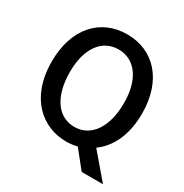

<svg xmlns="http://www.w3.org/2000/svg" viewBox="-199 -911 1152 1202"><g transform="rotate(30 377.0 -310.5)"><path d="M458 8 559 134H713L562 -43C643 -101 704 -208 704 -371C704 -610 570 -755 377 -755C184 -755 51 -611 51 -372C51 -105 211 18 378 18C404 18 431 15 458 8ZM182 -372C182 -544 259 -646 377 -646C495 -646 573 -544 573 -372C573 -194 495 -87 377 -87C259 -87 182 -194 182 -372Z"/></g></svg>

Font: Bithumb Trading Sans Semibold
Style: Regular
Weight: 600
Designer: HamHyungwon
Foundry: Bithumb
Version: Version 1.100;Glyphs 3.1.2 (3151)